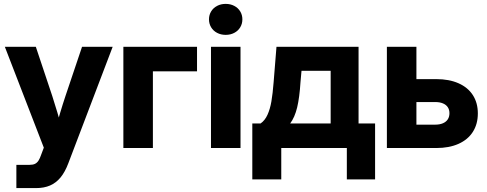

<svg xmlns="http://www.w3.org/2000/svg" viewBox="-20 -754 2481 978"><path d="M63.4 85.7H130.6Q147.9 85.7 158.4 80.5Q168.9 75.2 176.1 64.2Q183.3 53.1 190.4 32.2L203.2 -1.8L4.7 -515.6H162.5L246 -265.6Q270.6 -189.9 301.4 -79.7H258.9Q272.7 -132.7 286 -177.8Q299.4 -222.9 313.7 -265.6L397.9 -515.6H553.9L328.1 77.5Q311.4 121.9 288.6 149.7Q265.7 177.5 235.1 190.8Q204.4 204.1 163.4 204.1H63.4Z M983.6 -390.6H758.8V0H608.4V-515.6H983.6Z M1054.7 -515.6H1205.1V0H1054.7ZM1044.5 -655.4Q1044.5 -677.7 1055.5 -695.8Q1066.4 -713.8 1085.9 -724Q1105.4 -734.2 1129.6 -734.2Q1153.8 -734.2 1173.3 -724Q1192.8 -713.8 1203.7 -695.8Q1214.6 -677.7 1214.6 -655.4Q1214.6 -633.1 1203.7 -614.9Q1192.8 -596.8 1173.3 -586.6Q1153.8 -576.4 1129.6 -576.4Q1105.4 -576.4 1085.9 -586.6Q1066.4 -596.8 1055.5 -614.9Q1044.5 -633.1 1044.5 -655.4Z M1265.2 -125H1307.2Q1329.5 -140.3 1342.6 -169.5Q1355.8 -198.6 1362.5 -237.8Q1369.2 -277 1373.8 -335.5L1388.3 -515.6H1806.4V-125H1890.6V159.8H1746.7V0H1412.7V159.8H1265.2ZM1664.3 -125V-393.3H1515.8L1510.6 -335.5Q1505.7 -257.4 1493.7 -207Q1481.6 -156.6 1458 -125Z M2202.4 -351Q2267.7 -351 2315.4 -329.9Q2363.2 -308.9 2388.6 -269.5Q2414 -230.1 2414 -176.3Q2414 -122.1 2388.6 -82.3Q2363.2 -42.5 2315.4 -21.2Q2267.7 0 2202.4 0H1950.7V-515.6H2101.1V-119.1H2197.5Q2219.8 -119.1 2236.1 -126.1Q2252.3 -133 2260.9 -146.1Q2269.4 -159.2 2269.4 -177.4Q2269.4 -195.1 2260.9 -207.9Q2252.3 -220.7 2236.1 -227.4Q2219.8 -234.2 2197.5 -234.2H2047V-351Z"/></svg>

Font: Intratopia Thin
Style: Regular
Weight: 100
Designer: Rasmus Andersson
Foundry: rsms
Version: Version 3.000;Glyphs 3.2.3 (3260)